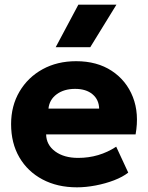

<svg xmlns="http://www.w3.org/2000/svg" viewBox="-20 -787 634 822"><path d="M309.5 15Q225.5 15 162 -18.8Q98.5 -52.5 63 -113.2Q27.5 -174 27.5 -255.5Q27.5 -334 63.5 -395Q99.5 -456 162.2 -490.5Q225 -525 306 -525Q395.5 -525 458.2 -483.8Q521 -442.5 548.8 -371.8Q576.5 -301 560.5 -211.5H177.5Q178.5 -166.5 216.2 -138.8Q254 -111 314.5 -111Q404.5 -111 477.5 -159L529 -48Q505.5 -29.5 468.5 -15.2Q431.5 -1 389.5 7Q347.5 15 309.5 15ZM187.5 -322H404.5Q403.5 -360.5 376 -383.5Q348.5 -406.5 301.5 -406.5Q254 -406.5 222.8 -383.5Q191.5 -360.5 187.5 -322ZM218.5 -585 315.5 -767H478.5L366.5 -585Z"/></svg>

Font: Geologica
Style: Bold
Weight: 700
Designer: Sindre Bremnes, Frode Helland
Foundry: Monokrom Skriftforlag AS
Version: Version 1.010; ttfautohint (v1.8.4.7-5d5b);gftools[0.9.28]